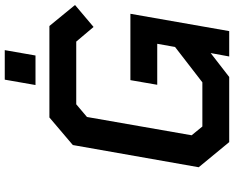

<svg xmlns="http://www.w3.org/2000/svg" viewBox="-106 -854 960 787"><g transform="rotate(-90 373.5 -460.0)"><path d="M419 -794 441 -920H562L540 -794ZM185 0 82 -125 173 -641 286 -737H661L747 -632L657 -556L597 -627H340L288 -583L213 -154L249 -110H430L575 -222L588 -295H420L439 -405H711L640 0H536L550 -76L452 0Z"/></g></svg>

Font: Tomorrow Medium
Style: Italic
Weight: 500
Italic angle: -10°
Designer: Tony de Marco, Monica Rizzolli
Foundry: Just in Type
Version: Version 2.002